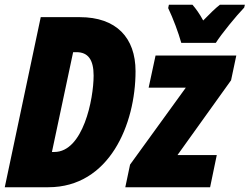

<svg xmlns="http://www.w3.org/2000/svg" viewBox="-25 -786 1048 806"><path d="M736 -606H881C904 -643 968 -721 1000 -754L1003 -766H898C880 -752 857 -730 828 -700C813 -728 797 -750 783 -766H684L681 -752C702 -708 724 -649 736 -606ZM-5 0H178C434 0 544 -264 544 -487C544 -628 463 -714 310 -714H146ZM203 -148H193L282 -567H296C344 -567 368 -536 368 -469C368 -370 324 -148 203 -148ZM501 0H857L885 -135H720L945 -449L967 -553H628L599 -418H755L521 -95Z"/></svg>

Font: Noto Sans ExtraCondensed Black
Style: Italic
Weight: 900
Width: 2
Italic angle: -12°
Designer: Monotype Design Team
Foundry: Monotype Imaging Inc.
Version: Version 2.013